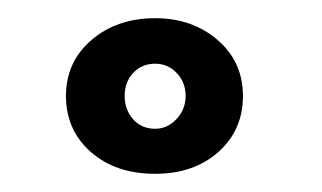

<svg xmlns="http://www.w3.org/2000/svg" viewBox="-20 -723 354 211"><path d="M150.5 -703Q191.5 -703 219.2 -679Q247 -655 247 -617.5Q247 -580 220 -556Q193 -532 150.5 -532Q107 -532 79.8 -556Q52.5 -580 52.5 -617.5Q52.5 -655 80.5 -679Q108.5 -703 150.5 -703ZM117 -617.5Q117 -602.5 126.2 -592Q135.5 -581.5 150.5 -581.5Q164 -581.5 174 -592.2Q184 -603 184 -617.5Q184 -632.5 174.2 -642.8Q164.5 -653 150.5 -653Q136 -653 126.5 -643Q117 -633 117 -617.5Z"/></svg>

Font: League Spartan ExtraBold
Style: Regular
Weight: 800
Foundry: The League of Moveable Type
Version: Version 2.002